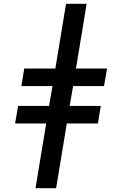

<svg xmlns="http://www.w3.org/2000/svg" viewBox="-20 -843 640 1006"><path d="M166 143 222 -196H59L75 -288H237L255 -392H92L107 -484H270L326 -823H434L378 -484H541L525 -392H363L345 -288H508L493 -196H330L274 143Z"/></svg>

Font: Iosevka SS04 SmBd Ex Obl
Style: Regular
Weight: 600
Width: 7
Italic angle: -9°
Monospace: yes
Designer: Belleve Invis
Foundry: Belleve Invis
Version: Version 19.0.0; ttfautohint (v1.8.4)